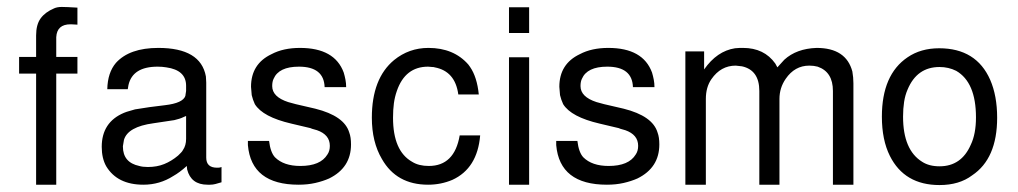

<svg xmlns="http://www.w3.org/2000/svg" viewBox="-20 -548 2933 553"><path d="M203 -384V-336H142V-16H84V-336H35V-384H84V-446Q84 -477 97 -495Q110 -513 136 -524Q145 -528 158 -528Q171 -528 203 -526V-477L185 -478H183Q144 -478 142 -441V-384Z M618 -67V-23Q608 -20 600.5 -18Q593 -16 585 -16H578Q530 -16 519 -60L518 -70Q497 -51 479 -41Q440 -16 393 -16Q318 -16 286 -69Q273 -92 273 -125Q273 -196 337 -223L345 -226L369 -233L382 -235Q393 -237 411 -239.5Q429 -242 455 -245Q507 -251 514 -272V-273L516 -286V-301Q516 -346 459 -354Q453 -355 447 -355.5Q441 -356 434 -356Q362 -356 350 -303L348 -291H289Q290 -339 314 -367Q353 -410 436 -410Q558 -410 573 -328Q573 -324 573.5 -319.5Q574 -315 574 -310V-94Q574 -65 605 -65H607Q612 -65 615 -66ZM516 -214 509 -211Q503 -208 496.5 -206Q490 -204 482 -202L422 -193Q348 -183 337 -145L334 -127V-126Q334 -80 381 -70Q391 -67 406 -67Q432 -67 453 -75.5Q474 -84 493 -100Q498 -105 501.5 -108.5Q505 -112 507 -116Q516 -129 516 -148Z M915 -297Q913 -356 841 -356Q783 -356 768 -321Q764 -313 764 -300Q764 -269 810 -254L832 -248L888 -235Q972 -214 986 -166Q991 -153 991 -132Q991 -65 928 -34Q910 -26 888 -21Q866 -16 840 -16Q704 -16 694 -130V-142H755Q759 -109 772 -95Q797 -70 845 -70Q903 -70 923 -103Q930 -113 930 -128Q930 -160 893 -173L879 -177L874 -179L819 -192Q737 -211 714 -248Q708 -261 705 -274L703 -298Q703 -364 762 -392Q796 -410 844 -410Q944 -410 970 -339Q973 -329 975 -318.5Q977 -308 977 -297Z M1300 -276Q1291 -343 1232 -354Q1230 -355 1225 -355Q1220 -355 1213 -356Q1147 -356 1123 -286Q1117 -269 1114.5 -250.5Q1112 -232 1112 -209Q1112 -113 1167 -82Q1186 -70 1215 -70Q1289 -70 1304 -158H1363Q1355 -63 1283 -30Q1250 -16 1213 -16Q1122 -16 1080 -90Q1051 -139 1051 -209Q1051 -322 1115 -375Q1158 -410 1214 -410Q1287 -410 1329 -362L1334 -355Q1354 -326 1359 -276Z M1504 -383V-16H1446V-383ZM1504 -527V-453H1446V-527Z M1803 -297Q1801 -356 1729 -356Q1671 -356 1656 -321Q1652 -313 1652 -300Q1652 -269 1698 -254L1720 -248L1776 -235Q1860 -214 1874 -166Q1879 -153 1879 -132Q1879 -65 1816 -34Q1798 -26 1776 -21Q1754 -16 1728 -16Q1592 -16 1582 -130V-142H1643Q1647 -109 1660 -95Q1685 -70 1733 -70Q1791 -70 1811 -103Q1818 -113 1818 -128Q1818 -160 1781 -173L1767 -177L1762 -179L1707 -192Q1625 -211 1602 -248Q1596 -261 1593 -274L1591 -298Q1591 -364 1650 -392Q1684 -410 1732 -410Q1832 -410 1858 -339Q1861 -329 1863 -318.5Q1865 -308 1865 -297Z M1954 -400H2008V-348Q2045 -401 2097 -409L2111 -410H2120Q2181 -410 2213 -365L2219 -354L2239 -376Q2274 -408 2332 -410Q2417 -410 2435 -342Q2438 -325 2438 -308V-16H2379V-286Q2379 -341 2335 -356Q2324 -359 2311 -359Q2269 -359 2243 -321Q2225 -295 2225 -263V-16H2167V-286Q2167 -346 2117 -357L2099 -359Q2056 -359 2029 -320Q2013 -297 2013 -263V-16H1954Z M2685 -409Q2792 -409 2832 -318Q2852 -272 2852 -209Q2852 -91 2780 -43Q2743 -15 2686 -15Q2585 -15 2543 -99Q2520 -145 2520 -212Q2520 -333 2594 -383Q2632 -409 2685 -409ZM2686 -355Q2621 -355 2594 -290Q2587 -274 2584 -254.5Q2581 -235 2581 -212Q2581 -116 2636 -82Q2656 -69 2686 -69Q2749 -69 2776 -131Q2791 -162 2791 -210Q2791 -311 2734 -344Q2712 -355 2686 -355Z"/></svg>

Font: Ekushey Buriganga
Style: Regular
Weight: 400
Designer: Al Mamun Sumon
Foundry: Al Mamun Sumon
Version: Version 1.0